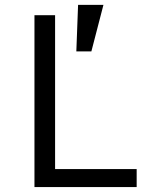

<svg xmlns="http://www.w3.org/2000/svg" viewBox="-20 -760 640 780"><path d="M535.2 0V-73.2H203.8V-698.2H120V0ZM290.1 -551.1H351.2L400.2 -740.1H297.2Z"/></svg>

Font: Margiela Mono
Style: Regular
Weight: 400
Designer: Mike Abbink, Paul van der Laan, Pieter van Rosmalen
Foundry: Bold Monday
Version: Version 2.003 2021